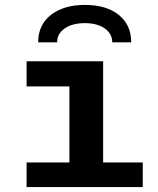

<svg xmlns="http://www.w3.org/2000/svg" viewBox="-20 -760 640 780"><path d="M262 0V-409H88V-511H399V0ZM88 0V-100H560V0ZM135 -588Q135 -659 187 -699.5Q239 -740 325 -740Q412 -740 462.5 -699.5Q513 -659 513 -588H436Q436 -623 405.5 -644.5Q375 -666 324 -666Q274 -666 243 -644.5Q212 -623 212 -588Z"/></svg>

Font: Chivo Mono SemiBold
Style: Regular
Weight: 600
Monospace: yes
Designer: Hector Gatti
Foundry: Omnibus-Type
Version: Version 1.008